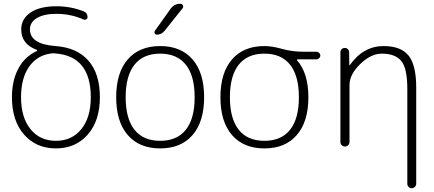

<svg xmlns="http://www.w3.org/2000/svg" viewBox="-20 -773 2289 1013"><path d="M261 -492Q181 -486 136 -424.5Q91 -363 91 -260Q91 -153 141 -91.5Q191 -30 275 -30Q359 -30 409 -91.5Q459 -153 459 -260Q459 -477 272 -491Q270 -491 266.5 -491.5Q263 -492 261 -492ZM43 -260Q43 -349 77.5 -412.5Q112 -476 175 -504Q177 -505 176.5 -507Q176 -509 174 -510Q92 -540 92 -618Q92 -673 140.5 -706.5Q189 -740 278 -740Q353 -740 422 -713Q442 -705 442 -682Q442 -675 435 -671Q428 -667 421 -670Q354 -700 278 -700Q212 -700 175 -678Q138 -656 138 -618Q138 -540 273 -530Q386 -522 446.5 -453Q507 -384 507 -260Q507 -136 443 -63Q379 10 275 10Q171 10 107 -63Q43 -136 43 -260Z M960.5 -431.5Q914 -490 825 -490Q736 -490 689.5 -431.5Q643 -373 643 -260Q643 -147 689.5 -88.5Q736 -30 825 -30Q914 -30 960.5 -88.5Q1007 -147 1007 -260Q1007 -373 960.5 -431.5ZM996 -60.5Q935 10 825 10Q715 10 654 -60.5Q593 -131 593 -260Q593 -389 654 -459.5Q715 -530 825 -530Q935 -530 996 -459.5Q1057 -389 1057 -260Q1057 -131 996 -60.5ZM881 -728Q900 -753 931 -753Q941 -753 945 -744.5Q949 -736 943 -729L848 -610Q831 -590 808 -590Q800 -590 796.5 -596.5Q793 -603 797 -610Z M1510.5 -431.5Q1464 -490 1375 -490Q1286 -490 1239.5 -431.5Q1193 -373 1193 -260Q1193 -147 1239.5 -88.5Q1286 -30 1375 -30Q1464 -30 1510.5 -88.5Q1557 -147 1557 -260Q1557 -373 1510.5 -431.5ZM1375 -530Q1415 -530 1468.5 -515Q1522 -500 1582 -500H1650Q1658 -500 1664 -494Q1670 -488 1670 -480Q1670 -472 1664 -466Q1658 -460 1650 -460H1550Q1548 -460 1547 -458Q1546 -456 1548 -454Q1607 -386 1607 -260Q1607 -131 1546 -60.5Q1485 10 1375 10Q1265 10 1204 -60.5Q1143 -131 1143 -260Q1143 -389 1204 -459.5Q1265 -530 1375 -530Z M1776 -24V-497Q1776 -507 1782.5 -513.5Q1789 -520 1799 -520Q1809 -520 1815.5 -513.5Q1822 -507 1822 -497L1823 -429Q1823 -428 1824 -428L1826 -430Q1897 -530 2004 -530Q2095 -530 2135.5 -480Q2176 -430 2176 -310V196Q2176 206 2169 213Q2162 220 2152 220Q2142 220 2135.5 213Q2129 206 2129 196V-305Q2129 -413 2097 -451.5Q2065 -490 1994 -490Q1937 -490 1880.5 -435Q1824 -380 1824 -325V-24Q1824 -14 1817 -7Q1810 0 1800 0Q1790 0 1783 -7Q1776 -14 1776 -24Z"/></svg>

Font: Rounded Mplus 1c Light
Style: Regular
Weight: 300
Version: Version 1.059.20150529